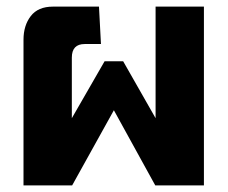

<svg xmlns="http://www.w3.org/2000/svg" viewBox="-20 -560 690 580"><path d="M51 0V-440Q51 -483 73 -511.5Q95 -540 140 -540H279L285 -427H236Q197 -427 197 -386V-203L296 -375H352L450 -203V-540H596V0H449L324 -227L198 0Z"/></svg>

Font: Kanit SemiBold
Style: Regular
Weight: 600
Designer: Katatrad Team
Foundry: CadsonDemak
Version: Version 2.000; ttfautohint (v1.8.3)